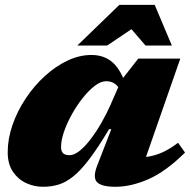

<svg xmlns="http://www.w3.org/2000/svg" viewBox="-20 -736 765 772"><path d="M371.5 -72 427.5 -216.5H418.5Q374 -142 339 -96Q304 -50 273.8 -26Q243.5 -2 214.5 6.5Q185.5 15 153 15Q117 15 84.8 0Q52.5 -15 31.8 -45.8Q11 -76.5 11 -124Q11 -178 30.2 -233.5Q49.5 -289 82.8 -339.2Q116 -389.5 159.2 -429.2Q202.5 -469 250.8 -492Q299 -515 347.5 -515Q400.5 -515 434.8 -483.2Q469 -451.5 489.5 -383.5L471 -354.5Q459.5 -386 444 -397.8Q428.5 -409.5 407 -409.5Q385.5 -409.5 361 -390.8Q336.5 -372 312.5 -341.8Q288.5 -311.5 268.8 -276Q249 -240.5 237.2 -206Q225.5 -171.5 225.5 -145Q225.5 -127.5 233.8 -119.8Q242 -112 260 -112Q278.5 -112 300.8 -130Q323 -148 345.5 -177.8Q368 -207.5 388.2 -243Q408.5 -278.5 424 -313.5L467.5 -413L536 -500.5H705L543.5 -37.5L503.5 -101.5Q543 -101 573.8 -105.8Q604.5 -110.5 633.8 -123.8Q663 -137 696 -162L724 -122.5Q646.5 -46 576.8 -15.5Q507 15 444.5 15Q387.5 15 369.8 -4Q352 -23 371.5 -72ZM291 -553 460 -716.5H602L671 -553H565L491.5 -638.5H538L411 -553Z"/></svg>

Font: Newsreader 9pt ExtraBold
Style: Italic
Weight: 800
Italic angle: -17°
Designer: Hugues Gentile
Foundry: Production Type
Version: Version 1.003